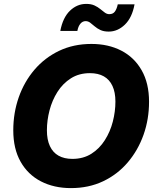

<svg xmlns="http://www.w3.org/2000/svg" viewBox="-20 -965 811 995"><path d="M347.7 9.8Q259.8 9.8 192.1 -25.1Q124.5 -60.1 86.7 -127Q48.8 -193.8 48.8 -289.6Q48.8 -379.9 77.1 -460.7Q105.5 -541.5 158.7 -603.8Q211.9 -666 286.6 -701.7Q361.3 -737.3 453.6 -737.3Q541.5 -737.3 608.6 -702.6Q675.8 -668 714.1 -600.8Q752.4 -533.7 752.4 -437.5Q752.4 -347.2 723.9 -266.6Q695.3 -186 642.1 -123.5Q588.9 -61 514.4 -25.6Q439.9 9.8 347.7 9.8ZM355 -141.6Q411.6 -141.6 453.6 -168.2Q495.6 -194.8 523.4 -238.8Q551.3 -282.7 564.7 -335Q578.1 -387.2 578.1 -438.5Q578.1 -486.8 562.7 -519.8Q547.4 -552.7 518.1 -569.3Q488.8 -585.9 446.3 -585.9Q389.6 -585.9 347.7 -559.3Q305.7 -532.7 277.8 -488.8Q250 -444.8 236.6 -392.8Q223.1 -340.8 223.1 -289.6Q223.1 -241.2 238.5 -208Q253.9 -174.8 283.4 -158.2Q313 -141.6 355 -141.6ZM543.5 -801.3Q518.1 -801.3 500.7 -809.3Q483.4 -817.4 470.7 -828.4Q458 -839.4 447.3 -847.4Q436.5 -855.5 423.8 -855.5Q407.7 -855.5 396.5 -842Q385.3 -828.6 380.9 -804.7H292.5Q305.7 -874 342.5 -909.4Q379.4 -944.8 426.8 -944.8Q452.1 -944.8 469.5 -936.8Q486.8 -928.7 499.5 -918.2Q512.2 -907.7 523.2 -899.7Q534.2 -891.6 546.4 -891.6Q565.4 -891.6 575.2 -904.8Q585 -918 590.3 -942.4H677.2Q664.6 -873.5 627.2 -837.4Q589.8 -801.3 543.5 -801.3Z"/></svg>

Font: Inter 16pt ExtraBold
Style: Italic
Weight: 800
Italic angle: -9.3988°
Version: Version 4.001;git-66647c0bb